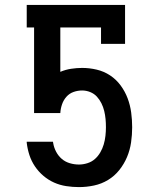

<svg xmlns="http://www.w3.org/2000/svg" viewBox="-20 -755 640 783"><path d="M302 8Q276 8 250 4Q224 0 200.5 -10.5Q177 -21 157 -38Q137 -55 122.5 -76.5Q108 -98 100 -122.5Q92 -147 89 -173V-177H196L197 -171Q200 -153 209 -136Q218 -119 232 -107Q246 -95 264.5 -89.5Q283 -84 302 -84Q319 -84 336.5 -89.5Q354 -95 367 -106.5Q380 -118 389 -133.5Q398 -149 403 -166Q408 -183 410 -201Q412 -219 412 -236Q412 -253 410.5 -269.5Q409 -286 405 -302.5Q401 -319 393.5 -334Q386 -349 375 -361Q364 -373 348 -379.5Q332 -386 315 -386Q297 -386 280 -380Q263 -374 251 -360.5Q239 -347 233 -329.5Q227 -312 226 -294H119V-643H89V-735H490V-576H392V-643H226V-462Q247 -471 270 -474.5Q293 -478 315 -478Q345 -478 374.5 -471Q404 -464 429 -447.5Q454 -431 472 -406.5Q490 -382 500.5 -354Q511 -326 515 -296Q519 -266 519 -236Q519 -205 514.5 -174Q510 -143 498 -114.5Q486 -86 466.5 -61.5Q447 -37 420.5 -21Q394 -5 363.5 1.5Q333 8 302 8Z"/></svg>

Font: Iosevka Etoile Semibold
Style: Regular
Weight: 600
Designer: Belleve Invis
Foundry: Belleve Invis
Version: Version 22.1.2; ttfautohint (v1.8.4)